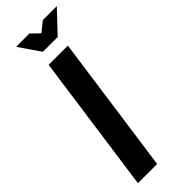

<svg xmlns="http://www.w3.org/2000/svg" viewBox="-281 -875 897 897"><g transform="rotate(-45 167.5 -426.5)"><path d="M18 0 114 -686H241L145 0ZM138 -748 66 -853H154L194 -814L243 -853H335L236 -748Z"/></g></svg>

Font: Archivo Narrow
Style: Bold Italic
Weight: 700
Italic angle: -8°
Designer: Hector Gatti
Foundry: Omnibus-Type
Version: Version 3.002